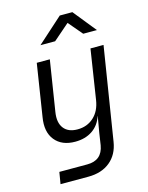

<svg xmlns="http://www.w3.org/2000/svg" viewBox="-139 -871 878 1136"><g transform="rotate(-15 300.0 -302.5)"><path d="M87 180 99 108H270Q361 108 376 19L387 -54L404 -152H403Q386 -99 342.5 -69.5Q299 -40 237 -40Q155 -40 113.5 -91.5Q72 -143 87 -231L137 -550H217L168 -240Q158 -177 185 -142Q212 -107 269 -107Q328 -107 368.5 -144Q409 -181 419 -247L466 -550H546L455 19Q443 95 391 137.5Q339 180 257 180ZM185 -645 341 -785H418L531 -645H447L374 -731L275 -645Z"/></g></svg>

Font: JetBrains Mono NL Light
Style: Italic
Weight: 300
Italic angle: -9°
Designer: Philipp Nurullin, Konstantin Bulenkov
Foundry: JetBrains
Version: Version 2.304; ttfautohint (v1.8.4.7-5d5b)